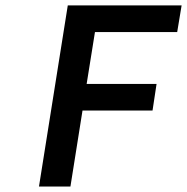

<svg xmlns="http://www.w3.org/2000/svg" viewBox="-20 -680 682 700"><path d="M122.1 0 227.1 -660.2H642.1L626 -563H326.2L295.9 -374H550.8L536.1 -276.9H280.8L236.8 0Z"/></svg>

Font: Office Code Pro Medium Italic
Style: Regular
Weight: 500
Italic angle: -9°
Designer: Nathan Rutzky & Paul D. Hunt
Foundry: Adobe Systems Incorporated
Version: Version 1.004;PS 001.004;hotconv 1.0.70;makeotf.lib2.5.58329